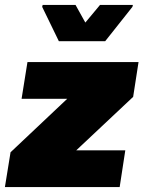

<svg xmlns="http://www.w3.org/2000/svg" viewBox="-25 -763 585 783"><path d="M0 0ZM-5 0 18 -142 249 -360H63L87 -510H540L518 -368L286 -150H486L463 0ZM215 -595 147 -735 149 -743H283L323 -671L383 -743H517L515 -735L404 -595Z"/></svg>

Font: Azeri Sans Black
Style: Italic
Weight: 900
Designer: Hector Gatti & Omnibus-Type (original fonts) / Cristiano Sobral (main changes and remastering)
Foundry: Omnibus-Type
Version: Version 0.07;August 21, 2020;FontCreator 13.0.0.2681 64-bit;